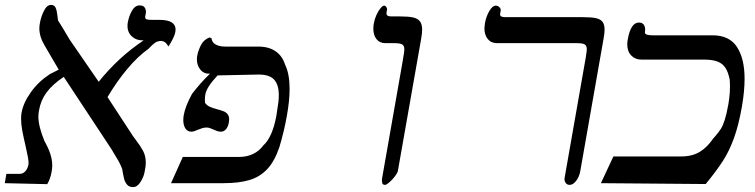

<svg xmlns="http://www.w3.org/2000/svg" viewBox="-60 -747 3080 783"><path d="M438 -59Q431 -76.5 423.2 -90.5Q415.5 -104.5 394 -139.5L200 -433.5Q154.5 -403 130.2 -370.5Q106 -338 99 -296.5Q96.5 -283 96.5 -271Q96.5 -232.5 121 -172.5Q137 -144 145 -119.8Q153 -95.5 153 -72Q153 -60.5 150.5 -46.5Q145 -16 132.5 4L-40.5 0L-34 -38H20.5Q33.5 -38 43 -48.2Q52.5 -58.5 56 -75.5Q56.5 -77.5 56.5 -83Q56.5 -99.5 44.5 -150.5Q35.5 -189 30.8 -214.5Q26 -240 26 -263Q26 -277.5 28 -287.5Q35 -327.5 65.8 -370.8Q96.5 -414 143 -444.5L179.5 -463L122.5 -560.5Q100.5 -597 100.5 -631Q100.5 -642 102.5 -651.5Q106.5 -677 118.8 -702Q131 -727 148 -727Q162 -727 167 -715.2Q172 -703.5 174.5 -681Q175.5 -669 176.5 -664Q190.5 -642.5 224 -585.5L342.5 -413.5Q422 -513 526 -582.5Q498 -581 479 -597.5Q460 -614 460 -641Q460 -650 461 -654.5Q466 -682.5 478.5 -703.8Q491 -725 509.5 -725Q525.5 -725 531 -714.8Q536.5 -704.5 535 -694.5L532.5 -681.5Q532 -680 532 -677.5Q532 -670 538.2 -668Q544.5 -666 561 -666H590Q656 -666 656 -626.5Q656 -623.5 655 -616.5Q651.5 -595.5 627 -557.5Q619 -570.5 612 -575.2Q605 -580 597.5 -580Q583 -580 572.5 -572.8Q562 -565.5 545 -547.5Q502.5 -517.5 459.2 -466Q416 -414.5 378.5 -351L482 -192.5Q483.5 -190.5 494.5 -175.5Q513 -151.5 523.8 -131Q534.5 -110.5 534.5 -84Q534.5 -75 533 -64.5Q533 -64 529.5 -44.8Q526 -25.5 513 -4.8Q500 16 482.5 16Q466.5 16 458 5.8Q449.5 -4.5 446.2 -17.5Q443 -30.5 438 -59Z M685.5 -107H915.5Q946.5 -107 971.8 -119Q997 -131 1013.5 -153.5Q1051 -187.5 1067 -274.5L1075.5 -331.5Q1077 -346.5 1077 -359.5Q1077 -401 1058.2 -422Q1039.5 -443 994.5 -443L827.5 -439.5Q783 -392.5 777.5 -362.5Q775.5 -352 775.5 -339Q775.5 -331.5 776 -328Q783 -317.5 794.8 -312Q806.5 -306.5 825.5 -301.5Q842 -297 851.8 -293.2Q861.5 -289.5 868 -281.5Q874.5 -273.5 874.5 -260Q874.5 -256.5 873.5 -248.5Q870 -229 861.2 -219.5Q852.5 -210 841 -210Q832.5 -210 825.5 -212.5Q818.5 -215 808.5 -219.5Q807 -220 798.8 -223.5Q790.5 -227 783 -227Q773.5 -227 765.5 -224.5Q757.5 -222 746 -217.5Q739.5 -214.5 733 -212.2Q726.5 -210 721 -210Q704.5 -210 696 -223.2Q687.5 -236.5 687.5 -257.5Q687.5 -269 689.5 -278.5Q695.5 -313 723 -364Q740.5 -386.5 757 -405.5Q773.5 -424.5 796.5 -446.5Q772 -445 757.5 -462.5Q743 -480 743 -504.5Q743 -513 744 -517.5Q747 -537.5 758.5 -561.2Q770 -585 795 -594.5L802.5 -591Q804.5 -573.5 820 -565.2Q835.5 -557 859 -557H994Q1036 -557 1063.8 -538Q1091.5 -519 1103 -482.5Q1121 -445.5 1121 -384.5Q1121 -336.5 1110 -275.5Q1099.5 -214.5 1079.5 -147.5Q1060 -89.5 1030 -57.5Q1000 -25.5 957.2 -12.8Q914.5 0 851.5 0H637.5Z M1659 -597 1562.5 -49.5Q1561 -42 1550.8 -28.2Q1540.5 -14.5 1528.2 -3.8Q1516 7 1510 7Q1504 7 1500.8 3.5Q1497.5 0 1498.5 -5.5Q1497.5 -4.5 1497.5 -11Q1497.5 -17.5 1498.5 -21.5L1582.5 -499.5L1584 -509.5Q1589 -535.5 1589 -545.5Q1589 -560.5 1580.2 -565.8Q1571.5 -571 1547 -571H1512Q1488.5 -571 1475.5 -587.2Q1462.5 -603.5 1462.5 -630Q1462.5 -641.5 1464.5 -651.5Q1467.5 -669 1475.2 -686Q1483 -703 1491.8 -713.5Q1500.5 -724 1506.5 -724Q1512 -724 1515.5 -718.2Q1519 -712.5 1518.5 -708.5L1516.5 -696.5Q1516 -695 1516 -692Q1516 -686.5 1520.5 -683.2Q1525 -680 1536.5 -680H1573.5Q1606.5 -680 1625 -675.8Q1643.5 -671.5 1652.5 -660Q1661.5 -648.5 1661.5 -626.5Q1661.5 -610.5 1658 -592.5Z M2242.5 -21.5 2326.5 -499.5 2328.5 -510.5Q2333 -538.5 2333 -546.5Q2333 -560.5 2324.5 -565.8Q2316 -571 2293 -571H1967Q1943 -571 1929.2 -587.8Q1915.5 -604.5 1915.5 -631.5Q1915.5 -637.5 1917.5 -651.5Q1922.5 -680 1935.5 -702Q1948.5 -724 1961.5 -724Q1970.5 -724 1976.8 -717.5Q1983 -711 1982 -704.5L1980 -693.5Q1979.5 -691.5 1979.5 -688Q1979.5 -677 2000 -677H2317Q2351 -677 2369.2 -673.2Q2387.5 -669.5 2396.5 -658.8Q2405.5 -648 2405.5 -626Q2405.5 -610.5 2402 -592.5L2306.5 -49.5Q2302.5 -26.5 2289.8 -9.8Q2277 7 2263 7Q2252 7 2246.2 -2.2Q2240.5 -11.5 2242.5 -21.5Z M2441.5 -109H2718Q2763 -109 2793.8 -127.8Q2824.5 -146.5 2848 -181.5L2856 -190.5Q2872 -209 2880 -221.8Q2888 -234.5 2895.5 -257.8Q2903 -281 2910.5 -322.5Q2910.5 -324 2913.8 -345.8Q2917 -367.5 2917 -398Q2917 -406.5 2916 -421.5Q2910 -452.5 2898.5 -470.2Q2887 -488 2866 -496Q2845 -504 2810 -504H2555Q2530.5 -504 2514.2 -520.8Q2498 -537.5 2498 -566Q2498 -576 2500 -585.5Q2512 -655 2545.5 -655Q2559 -655 2565 -646.8Q2571 -638.5 2571 -626.5Q2571 -623 2570.5 -620Q2570 -617 2570 -614.5Q2570 -603 2601 -603H2846Q2914 -603 2945.2 -555.8Q2976.5 -508.5 2976.5 -425.5Q2976.5 -375 2965.5 -311.5Q2952 -235.5 2933.2 -183.8Q2914.5 -132 2888.8 -91.8Q2863 -51.5 2818 3.5L2390.5 0Z"/></svg>

Font: JuliaMono BoldItalic
Style: Regular
Weight: 700
Italic angle: -9°
Monospace: yes
Designer: cormullion
Foundry: corm
Version: Version 0.049; ttfautohint (v1.8.4)